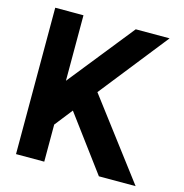

<svg xmlns="http://www.w3.org/2000/svg" viewBox="-114 -865 958 1001"><g transform="rotate(15 364.5 -365.0)"><path d="M61.5 30.3V-759.8H213.9V-406.2L496.1 -759.8H678.7L387.7 -391.6L707 30.3H508.8L289.1 -265.6L213.9 -169.9V30.3Z"/></g></svg>

Font: GenEi M Gothic v2 Bold
Style: Regular
Weight: 700
Version: Version 2.0